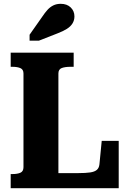

<svg xmlns="http://www.w3.org/2000/svg" viewBox="-20 -986 676 1006"><path d="M366 -710H36V-636H46Q71 -636 87 -629Q103 -622 103 -601V-110Q103 -88 87 -81Q71 -74 46 -74H36V0H602V-248H513L501 -125Q499 -106 487.5 -96Q476 -86 452.5 -82.5Q429 -79 391 -79H286V-601Q286 -623 303.5 -629.5Q321 -636 349 -636H366ZM201 -898 135 -804V-773H184L281 -811Q310 -822 330 -834.5Q350 -847 360 -863.5Q370 -880 370 -900Q370 -928 350.5 -947Q331 -966 298 -966Q276 -966 259 -957.5Q242 -949 228.5 -934Q215 -919 201 -898Z"/></svg>

Font: Roboto Serif SemiCondensed
Style: Bold
Weight: 700
Width: 4
Designer: Greg Gazdowicz
Foundry: Commercial Type
Version: Version 1.007